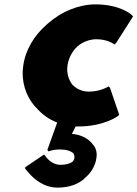

<svg xmlns="http://www.w3.org/2000/svg" viewBox="-20 -555 627 876"><path d="M516 -24 524 -31 482 -154 476 -161C476 -161 439 -137 386 -137C355 -137 329 -149 310 -169C293 -191 283 -222 288 -257C293 -291 310 -322 334 -344C358 -364 389 -376 420 -376C473 -376 502 -352 502 -352L510 -359L587 -480L581 -487C581 -487 530 -535 416 -535C339 -535 260 -502 200 -449L192 -442C136 -393 96 -328 86 -255C76 -184 97 -119 138 -71L145 -64C171 -34 203 -10 241 4L196 129L202 136C202 136 218 127 254 127C283 127 304 134 315 145C322 156 322 171 311 183C300 191 281 197 256 197C227 197 205 179 193 165L187 157L181 150L101 204L93 211C93 211 97 218 106 228L107 229L113 236C134 260 179 301 242 301C297 301 336 285 364 261V260L372 253C399 229 416 197 420 165C424 139 417 119 403 103L397 96C376 72 341 58 308 56L325 22H338C452 22 516 -24 516 -24Z"/></svg>

Font: Hussar Woodtype
Style: BlkObl
Weight: 900
Foundry: Cannot Into Space Fonts
Version: Version 1.07